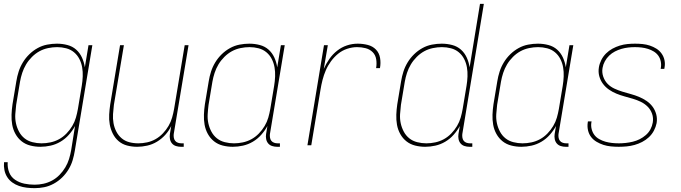

<svg xmlns="http://www.w3.org/2000/svg" viewBox="-22 -755 3542 998"><path d="M158 223Q137 223 116.5 220.5Q96 218 77 211.5Q58 205 42 193.5Q26 182 15.5 165.5Q5 149 1 129Q-3 109 -1 88H18Q16 116 25.5 140.5Q35 165 56.5 179.5Q78 194 104 199.5Q130 205 158 205Q181 205 204 200Q227 195 248.5 183.5Q270 172 287.5 154Q305 136 317.5 115Q330 94 337 71Q344 48 348 25L368 -100Q355 -76 336 -54.5Q317 -33 292.5 -18.5Q268 -4 241 2Q214 8 188 8Q161 8 135.5 1.5Q110 -5 90.5 -20.5Q71 -36 58.5 -58.5Q46 -81 41.5 -106.5Q37 -132 38 -159Q39 -186 43 -213L63 -333Q67 -358 75 -383Q83 -408 97 -431Q111 -454 130.5 -473Q150 -492 173.5 -505Q197 -518 223 -523Q249 -528 274 -528Q302 -528 328.5 -521Q355 -514 374 -497Q393 -480 404 -456Q415 -432 419 -405L438 -520H458L367 28Q363 53 355.5 78Q348 103 334 126Q320 149 300.5 168Q281 187 257 200Q233 213 208 218Q183 223 158 223ZM194 -10Q217 -10 240.5 -15Q264 -20 285 -31.5Q306 -43 323.5 -61Q341 -79 353.5 -100Q366 -121 372.5 -143.5Q379 -166 383 -189L403 -309Q407 -333 408 -357.5Q409 -382 405 -405Q401 -428 390.5 -448.5Q380 -469 362.5 -483.5Q345 -498 322 -504Q299 -510 275 -510Q252 -510 228 -505Q204 -500 183 -488.5Q162 -477 144 -459Q126 -441 113.5 -420Q101 -399 93.5 -376Q86 -353 82 -330L62 -210Q59 -186 57.5 -161.5Q56 -137 61 -114Q66 -91 77 -70.5Q88 -50 105.5 -36Q123 -22 146.5 -16Q170 -10 194 -10Z M691 8Q664 8 639 1.5Q614 -5 595 -21Q576 -37 564.5 -60Q553 -83 548.5 -108Q544 -133 545.5 -159.5Q547 -186 551 -213L602 -520H622L570 -210Q567 -186 565.5 -162Q564 -138 568 -115Q572 -92 582.5 -71.5Q593 -51 610 -36.5Q627 -22 649.5 -16Q672 -10 697 -10Q719 -10 742.5 -15Q766 -20 787 -32Q808 -44 825 -62Q842 -80 854 -100.5Q866 -121 872.5 -143.5Q879 -166 883 -189L938 -520H958L881 -58Q880 -49 881.5 -39.5Q883 -30 888.5 -23Q894 -16 903 -13Q912 -10 921 -10H933V8H918Q905 8 892.5 4Q880 0 872 -9.5Q864 -19 861.5 -32Q859 -45 861 -58L868 -100Q856 -75 837 -54Q818 -33 794 -18.5Q770 -4 743 2Q716 8 691 8Z M1188 8Q1161 8 1135.5 1.5Q1110 -5 1090.5 -20.5Q1071 -36 1058.5 -58.5Q1046 -81 1041.5 -106.5Q1037 -132 1038 -159Q1039 -186 1043 -213L1063 -333Q1067 -358 1075 -383Q1083 -408 1097 -431Q1111 -454 1130.5 -473Q1150 -492 1173.5 -505Q1197 -518 1223 -523Q1249 -528 1274 -528Q1302 -528 1328.5 -521Q1355 -514 1374 -497Q1393 -480 1404 -456Q1415 -432 1419 -405L1438 -520H1458L1381 -58Q1380 -49 1381.5 -39.5Q1383 -30 1388.5 -23Q1394 -16 1403 -13Q1412 -10 1421 -10H1433V8H1418Q1405 8 1392.5 4Q1380 0 1372 -9.5Q1364 -19 1361.5 -32Q1359 -45 1361 -58L1368 -100Q1355 -76 1336 -54.5Q1317 -33 1292.5 -18.5Q1268 -4 1241 2Q1214 8 1188 8ZM1194 -10Q1217 -10 1240.5 -15Q1264 -20 1285 -31.5Q1306 -43 1323.5 -61Q1341 -79 1353.5 -100Q1366 -121 1372.5 -143.5Q1379 -166 1383 -189L1403 -309Q1407 -333 1408 -357.5Q1409 -382 1405 -405Q1401 -428 1390.5 -448.5Q1380 -469 1362.5 -483.5Q1345 -498 1322 -504Q1299 -510 1275 -510Q1252 -510 1228 -505Q1204 -500 1183 -488.5Q1162 -477 1144 -459Q1126 -441 1113.5 -420Q1101 -399 1093.5 -376Q1086 -353 1082 -330L1062 -210Q1059 -186 1057.5 -161.5Q1056 -137 1061 -114Q1066 -91 1077 -70.5Q1088 -50 1105.5 -36Q1123 -22 1146.5 -16Q1170 -10 1194 -10Z M1576 0 1662 -520H1682L1661 -397Q1673 -424 1690 -448.5Q1707 -473 1730.5 -491.5Q1754 -510 1781.5 -519Q1809 -528 1837 -528Q1864 -528 1889.5 -521.5Q1915 -515 1932 -497.5Q1949 -480 1953.5 -454Q1958 -428 1953 -401H1933Q1937 -424 1933.5 -446.5Q1930 -469 1915 -484Q1900 -499 1878.5 -504.5Q1857 -510 1834 -510Q1809 -510 1783 -501.5Q1757 -493 1736 -476Q1715 -459 1698.5 -436.5Q1682 -414 1671.5 -389.5Q1661 -365 1654.5 -339.5Q1648 -314 1644 -289L1596 0Z M2188 8Q2161 8 2135.5 1.5Q2110 -5 2090.5 -20.5Q2071 -36 2058.5 -58.5Q2046 -81 2041.5 -106.5Q2037 -132 2038 -159Q2039 -186 2043 -213L2063 -333Q2067 -358 2075 -383Q2083 -408 2097 -431Q2111 -454 2130.5 -473Q2150 -492 2173.5 -505Q2197 -518 2223 -523Q2249 -528 2274 -528Q2302 -528 2328.5 -521Q2355 -514 2374 -497Q2393 -480 2404 -456Q2415 -432 2419 -405L2473 -735H2493L2381 -58Q2380 -49 2381.5 -39.5Q2383 -30 2388.5 -23Q2394 -16 2403 -13Q2412 -10 2421 -10H2433V8H2418Q2405 8 2392.5 4Q2380 0 2372 -9.5Q2364 -19 2361.5 -32Q2359 -45 2361 -58L2368 -100Q2355 -76 2336 -54.5Q2317 -33 2292.5 -18.5Q2268 -4 2241 2Q2214 8 2188 8ZM2194 -10Q2217 -10 2240.5 -15Q2264 -20 2285 -31.5Q2306 -43 2323.5 -61Q2341 -79 2353.5 -100Q2366 -121 2372.5 -143.5Q2379 -166 2383 -189L2403 -309Q2407 -333 2408 -357.5Q2409 -382 2405 -405Q2401 -428 2390.5 -448.5Q2380 -469 2362.5 -483.5Q2345 -498 2322 -504Q2299 -510 2275 -510Q2252 -510 2228 -505Q2204 -500 2183 -488.5Q2162 -477 2144 -459Q2126 -441 2113.5 -420Q2101 -399 2093.5 -376Q2086 -353 2082 -330L2062 -210Q2059 -186 2057.5 -161.5Q2056 -137 2061 -114Q2066 -91 2077 -70.5Q2088 -50 2105.5 -36Q2123 -22 2146.5 -16Q2170 -10 2194 -10Z M2688 8Q2661 8 2635.5 1.5Q2610 -5 2590.5 -20.5Q2571 -36 2558.5 -58.5Q2546 -81 2541.5 -106.5Q2537 -132 2538 -159Q2539 -186 2543 -213L2563 -333Q2567 -358 2575 -383Q2583 -408 2597 -431Q2611 -454 2630.5 -473Q2650 -492 2673.5 -505Q2697 -518 2723 -523Q2749 -528 2774 -528Q2802 -528 2828.5 -521Q2855 -514 2874 -497Q2893 -480 2904 -456Q2915 -432 2919 -405L2938 -520H2958L2881 -58Q2880 -49 2881.5 -39.5Q2883 -30 2888.5 -23Q2894 -16 2903 -13Q2912 -10 2921 -10H2933V8H2918Q2905 8 2892.5 4Q2880 0 2872 -9.5Q2864 -19 2861.5 -32Q2859 -45 2861 -58L2868 -100Q2855 -76 2836 -54.5Q2817 -33 2792.5 -18.5Q2768 -4 2741 2Q2714 8 2688 8ZM2694 -10Q2717 -10 2740.5 -15Q2764 -20 2785 -31.5Q2806 -43 2823.5 -61Q2841 -79 2853.5 -100Q2866 -121 2872.5 -143.5Q2879 -166 2883 -189L2903 -309Q2907 -333 2908 -357.5Q2909 -382 2905 -405Q2901 -428 2890.5 -448.5Q2880 -469 2862.5 -483.5Q2845 -498 2822 -504Q2799 -510 2775 -510Q2752 -510 2728 -505Q2704 -500 2683 -488.5Q2662 -477 2644 -459Q2626 -441 2613.5 -420Q2601 -399 2593.5 -376Q2586 -353 2582 -330L2562 -210Q2559 -186 2557.5 -161.5Q2556 -137 2561 -114Q2566 -91 2577 -70.5Q2588 -50 2605.5 -36Q2623 -22 2646.5 -16Q2670 -10 2694 -10Z M3194 8Q3174 8 3153.5 6Q3133 4 3114.5 -2Q3096 -8 3079 -18Q3062 -28 3050.5 -43Q3039 -58 3034.5 -77.5Q3030 -97 3033 -118L3034 -124H3053L3052 -119Q3049 -101 3053.5 -83.5Q3058 -66 3068 -53Q3078 -40 3093.5 -31.5Q3109 -23 3125 -18.5Q3141 -14 3158.5 -12Q3176 -10 3195 -10Q3212 -10 3230.5 -12Q3249 -14 3267.5 -18.5Q3286 -23 3303 -31.5Q3320 -40 3335 -53Q3350 -66 3359 -83Q3368 -100 3371 -118Q3375 -142 3367.5 -163.5Q3360 -185 3344.5 -200.5Q3329 -216 3309.5 -225.5Q3290 -235 3268 -241.5Q3246 -248 3224 -254Q3202 -260 3181.5 -268.5Q3161 -277 3143 -289.5Q3125 -302 3112 -319.5Q3099 -337 3093 -359Q3087 -381 3091 -405Q3094 -424 3103.5 -443Q3113 -462 3128 -477Q3143 -492 3161.5 -502Q3180 -512 3199.5 -518Q3219 -524 3239 -526Q3259 -528 3279 -528Q3299 -528 3318.5 -526Q3338 -524 3356 -518Q3374 -512 3390 -502Q3406 -492 3417 -476.5Q3428 -461 3432 -442Q3436 -423 3432 -403L3431 -397H3412L3413 -402Q3416 -419 3412.5 -436Q3409 -453 3399.5 -466Q3390 -479 3376 -487.5Q3362 -496 3346 -501Q3330 -506 3313 -508Q3296 -510 3278 -510Q3261 -510 3243.5 -508Q3226 -506 3208.5 -501Q3191 -496 3174.5 -487.5Q3158 -479 3144.5 -466Q3131 -453 3122 -436.5Q3113 -420 3110 -402Q3106 -379 3113.5 -357Q3121 -335 3136 -319.5Q3151 -304 3171.5 -294.5Q3192 -285 3213.5 -278.5Q3235 -272 3257 -266Q3279 -260 3299.5 -251.5Q3320 -243 3338.5 -230.5Q3357 -218 3370 -200.5Q3383 -183 3389 -161Q3395 -139 3391 -115Q3387 -95 3377 -76Q3367 -57 3351 -42Q3335 -27 3315.5 -17Q3296 -7 3276 -1.5Q3256 4 3235.5 6Q3215 8 3194 8Z"/></svg>

Font: Iosevka Curly Thin
Style: Italic
Weight: 100
Italic angle: -9°
Monospace: yes
Designer: Belleve Invis
Foundry: Belleve Invis
Version: Version 22.1.2; ttfautohint (v1.8.4)